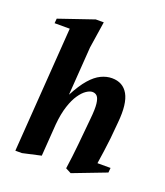

<svg xmlns="http://www.w3.org/2000/svg" viewBox="-131 -783 760 882"><g transform="rotate(20 249.0 -341.5)"><path d="M43.9 0 87.1 -612.1H13L15 -634.9L184.9 -693H224L204.1 -562.9L187.4 -325.9Q215.5 -379.2 241.9 -409.4Q268.2 -439.5 294.9 -452.2Q321.6 -465 348.1 -465Q402 -465 426.8 -421.1Q451.6 -377.2 442.9 -284.9Q439.2 -237.7 435.4 -202.5Q431.5 -167.2 427.2 -137.7Q423 -108.1 418 -75.1H482L480 -52L317.9 10.1L290.9 -3.9Q299.9 -65.9 305.8 -126.9Q311.6 -188 318.1 -256Q323.1 -304.4 320.1 -330Q317.1 -355.6 308.2 -365.3Q299.4 -374.9 284.9 -374.9Q272.4 -374.9 255.8 -363.9Q239.2 -352.9 223 -329.3Q206.7 -305.8 194.4 -268.1Q182 -230.5 177.1 -177.2L165.9 -20.1L76.1 0Z"/></g></svg>

Font: Ancizar Serif Light
Style: Italic
Weight: 300
Italic angle: -4°
Designer: Cesar Puertas, Viviana Monsalve, Julian Moncada, Julian Prieto, Jose Castro, Felipe Aragon, Mariel Hernandez, Sara Alarc
Version: Version 8.100